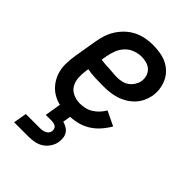

<svg xmlns="http://www.w3.org/2000/svg" viewBox="-220 -624 939 939"><g transform="rotate(45 250.0 -154.0)"><path d="M219 8Q189 8 160.5 2.5Q132 -3 108 -17.5Q84 -32 67 -54.5Q50 -77 41.5 -104Q33 -131 33.5 -161Q34 -191 39 -221L59 -341Q63 -365 71 -389.5Q79 -414 93.5 -436.5Q108 -459 128 -477.5Q148 -496 172 -507.5Q196 -519 221 -523.5Q246 -528 271 -528Q296 -528 320.5 -524Q345 -520 366 -510Q387 -500 404 -483.5Q421 -467 431 -445.5Q441 -424 444.5 -400Q448 -376 444 -351Q440 -330 430.5 -309.5Q421 -289 405 -272Q389 -255 369 -243Q349 -231 328 -224.5Q307 -218 285.5 -215.5Q264 -213 243 -213Q214 -213 185.5 -214Q157 -215 130 -220L128 -207Q124 -182 125.5 -157Q127 -132 138.5 -112Q150 -92 172.5 -82Q195 -72 220 -72Q237 -72 254.5 -76Q272 -80 288 -90Q304 -100 317 -114Q330 -128 339 -144L414 -108Q399 -82 378.5 -59Q358 -36 332 -20.5Q306 -5 276.5 1.5Q247 8 219 8ZM257 -291Q273 -291 289 -294.5Q305 -298 319 -307.5Q333 -317 342.5 -332Q352 -347 355 -362Q358 -381 353 -398Q348 -415 336 -426.5Q324 -438 307 -443Q290 -448 271 -448Q249 -448 226 -439.5Q203 -431 186 -413Q169 -395 160.5 -372.5Q152 -350 148 -327L143 -300Q157 -297 171.5 -296Q186 -295 200 -294.5Q214 -294 228 -292.5Q242 -291 257 -291ZM57 220 69 151H169Q177 151 184.5 149.5Q192 148 199.5 144.5Q207 141 212.5 134.5Q218 128 219 120Q220 112 218 104.5Q216 97 209.5 92.5Q203 88 195.5 86.5Q188 85 180 85H141L155 0H233L225 48Q239 52 251 59Q263 66 270.5 77Q278 88 280 102.5Q282 117 280 132Q277 152 265 170.5Q253 189 235.5 200.5Q218 212 197.5 216Q177 220 157 220Z"/></g></svg>

Font: Iosevka Curly Slab Medium
Style: Italic
Weight: 500
Italic angle: -9°
Monospace: yes
Designer: Belleve Invis
Foundry: Belleve Invis
Version: Version 22.1.2; ttfautohint (v1.8.4)